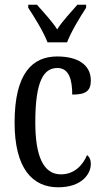

<svg xmlns="http://www.w3.org/2000/svg" viewBox="-20 -786 437 816"><path d="M182 -606H265C282 -651 321 -715 346 -753V-766H309C281 -733 247 -699 223 -661C199 -699 165 -733 137 -766H100V-753C125 -715 165 -651 182 -606ZM227 10C328 10 366 -47 366 -89C366 -108 360 -119 350 -127C332 -84 296 -45 239 -45C164 -45 130 -123 130 -266C130 -445 167 -497 224 -497C274 -497 287 -446 287 -384C343 -384 366 -398 366 -444C366 -509 313 -546 223 -546C121 -546 42 -479 42 -265C42 -70 118 10 227 10Z"/></svg>

Font: Noto Serif Devanagari ExtraCondensed
Style: Regular
Weight: 400
Width: 2
Designer: Universal Thirst, Indian Type Foundry and the Monotype Design Team
Foundry: Monotype Imaging Inc.
Version: Version 2.004